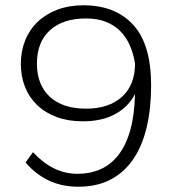

<svg xmlns="http://www.w3.org/2000/svg" viewBox="-20 -698 652 728"><path d="M294 -238Q239 -238 195.5 -254Q152 -270 121.5 -299Q91 -328 75 -368Q59 -408 59 -456Q59 -504 75.5 -545Q92 -586 123 -615.5Q154 -645 198 -661.5Q242 -678 296 -678Q417 -678 485 -604Q553 -530 553 -374Q553 -288 536.5 -217Q520 -146 486 -95.5Q452 -45 400 -17.5Q348 10 277 10Q214 10 164 -14Q114 -38 77 -82L105 -121Q142 -81 184 -60Q226 -39 274 -39Q322 -39 361.5 -56.5Q401 -74 429.5 -111Q458 -148 474 -205Q490 -262 492 -341Q466 -292 416 -265Q366 -238 294 -238ZM306 -286Q393 -286 442.5 -331Q492 -376 492 -457Q486 -495 472 -526.5Q458 -558 435.5 -580.5Q413 -603 381 -615.5Q349 -628 306 -628Q218 -628 169 -583Q120 -538 120 -457Q120 -376 169 -331Q218 -286 306 -286Z"/></svg>

Font: Celebes Light
Style: Regular
Weight: 300
Designer: Anugrah Pasau
Foundry: Lafontype
Version: Version 1.000; ttfautohint (v1.8.4)